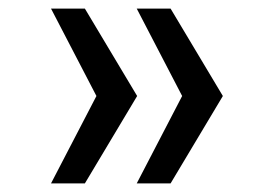

<svg xmlns="http://www.w3.org/2000/svg" viewBox="-20 -534 640 448"><path d="M300 -310 178 -514H99L205 -310L99 -106H178ZM500 -310 378 -514H299L405 -310L299 -106H378Z"/></svg>

Font: CommitMonoNiceRocks
Style: Regular
Weight: 400
Monospace: yes
Designer: Eigil Nikolajsen
Foundry: Eigil Nikolajsen
Version: Version 1.143